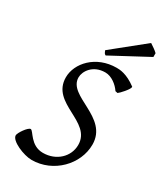

<svg xmlns="http://www.w3.org/2000/svg" viewBox="-210 -916 865 1012"><g transform="rotate(30 222.5 -409.5)"><path d="M99 -453C99 -293 334 -319 334 -176C334 -105 274 -47 193 -47C116 -47 92 -124 75 -124C59 -124 23 -71 23 -56C23 -22 112 15 160 15C292 15 398 -95 398 -215C398 -383 157 -371 157 -486C157 -523 192 -579 267 -579C305 -579 342 -550 362 -520L376 -517C386 -523 427 -568 427 -582C427 -583 427 -584 426 -585C367 -629 325 -630 307 -630C180 -630 99 -538 99 -453ZM445 -776V-799C439 -805 430 -812 423 -817L398 -834L207 -680C213 -665 214 -662 223 -657Z"/></g></svg>

Font: Temporarium
Style: Italic
Weight: 400
Italic angle: -7°
Version: Version 1.1